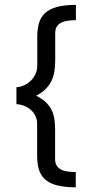

<svg xmlns="http://www.w3.org/2000/svg" viewBox="-20 -702 362 804"><path d="M297.9 -681.6Q249.4 -681.4 218 -672.7Q186.6 -664.1 168.5 -647.1Q150.4 -630.1 143.2 -605.3Q136.1 -580.4 136.1 -547.9V-427.2Q136.1 -410.5 129.7 -394.9Q123.3 -379.3 111.6 -366.8Q100 -354.4 83.9 -346.3Q67.9 -338.1 48.8 -336.9V-265.9Q67.7 -264.6 83.7 -257.8Q99.7 -251 111.3 -240Q122.8 -229 129.2 -214.4Q135.5 -199.8 135.5 -183.2V-51Q135.5 -29.3 138.4 -11Q141.4 7.3 148.5 22Q155.6 36.7 167.7 48.1Q179.8 59.4 197.8 67Q215.7 74.6 240.3 78.5Q264.9 82.4 297.2 82.5V18.4Q279.4 18.3 263.8 16.3Q248.2 14.3 236.4 8.4Q224.6 2.4 217.7 -8.1Q210.7 -18.7 210.7 -36.1V-162.2Q210.7 -187.9 206.8 -208.5Q202.9 -229.1 193.7 -245.9Q184.4 -262.7 169.2 -276.3Q153.9 -289.9 131.2 -301.3Q154.1 -312.6 169.4 -327.4Q184.7 -342.2 194 -360.4Q203.4 -378.7 207.3 -400.6Q211.2 -422.5 211.2 -448.2V-563Q211.2 -580.2 218.1 -590.9Q225.1 -601.6 236.9 -607.5Q248.8 -613.4 264.5 -615.4Q280.2 -617.4 297.9 -617.6Z"/></svg>

Font: SaysetthaMai Thin
Style: Regular
Weight: 100
Designer: John M. Durdin
Foundry: Lao Script for Windows
Version: Version 1.101